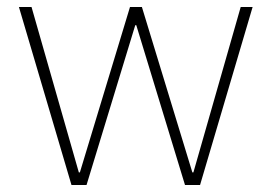

<svg xmlns="http://www.w3.org/2000/svg" viewBox="-20 -528 775 548"><path d="M34 -508H70L205 -36H208L351 -508H385L529 -36H532L667 -508H701L551 0H508L369 -456H366L227 0H184Z"/></svg>

Font: Plexus Sans ExtraLight
Style: Regular
Weight: 250
Version: Version 2.001;PS 002.001;hotconv 1.0.70;makeotf.lib2.5.58329